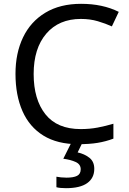

<svg xmlns="http://www.w3.org/2000/svg" viewBox="-20 -744 672 1004"><path d="M403 -645Q288 -645 222 -568Q156 -491 156 -357Q156 -224 217.5 -146.5Q279 -69 402 -69Q449 -69 491 -77Q533 -85 573 -97V-19Q533 -4 490.5 3Q448 10 389 10Q280 10 207 -35Q134 -80 97.5 -163Q61 -246 61 -358Q61 -466 100.5 -548.5Q140 -631 217 -677.5Q294 -724 404 -724Q517 -724 601 -682L565 -606Q532 -621 491.5 -633Q451 -645 403 -645ZM473 139Q473 187 436 213.5Q399 240 325 240Q293 240 275 235V180Q284 182 299 183.5Q314 185 328 185Q364 185 383 175.5Q402 166 402 141Q402 115 375.5 103Q349 91 311 86L354 0H412L386 53Q422 61 447.5 81Q473 101 473 139Z"/></svg>

Font: Noto Sans Nag Mundari
Style: Regular
Weight: 400
Designer: Muthu Nedumaran
Version: Version 1.000; ttfautohint (v1.8.4.7-5d5b)